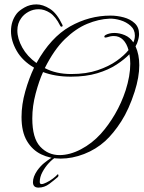

<svg xmlns="http://www.w3.org/2000/svg" viewBox="-20 -679 654 874"><path d="M256 43Q208 43 167.5 23.5Q127 4 102.5 -37.5Q78 -79 78 -146Q78 -203 95 -263Q112 -323 135 -371Q82 -402 56 -447.5Q30 -493 30 -537Q30 -583 56 -617Q67 -631 91.5 -645Q116 -659 146 -659Q175 -659 207 -639Q239 -619 264 -566Q265 -565 265 -562Q265 -558 260.5 -557.5Q256 -557 254 -562Q233 -604 207.5 -620.5Q182 -637 156 -637Q131 -637 110 -625.5Q89 -614 77 -597Q59 -573 59 -540Q59 -503 81.5 -462.5Q104 -422 146 -392Q211 -509 298.5 -558.5Q386 -608 483 -608Q513 -608 543 -600Q573 -592 593 -573.5Q613 -555 613 -524Q613 -507 605 -485Q604 -481 601.5 -477Q599 -473 597 -468Q614 -431 614 -382Q614 -328 593 -262Q567 -181 532 -126.5Q497 -72 459 -37Q417 1 363 22Q309 43 256 43ZM304 -342Q373 -342 424.5 -359.5Q476 -377 511 -402Q546 -427 565 -451Q557 -481 540 -498Q523 -515 498 -515Q483 -515 466 -509Q464 -508 460 -508Q455 -508 455 -512Q455 -517 461 -520Q478 -529 501 -529Q524 -529 548 -519Q572 -509 587 -486Q594 -501 594 -517Q594 -544 574.5 -561.5Q555 -579 528 -587Q501 -595 478 -594Q429 -592 377 -570.5Q325 -549 275.5 -501Q226 -453 184 -369Q235 -342 304 -342ZM251 27Q298 27 348.5 0.5Q399 -26 439 -70Q474 -109 503.5 -159.5Q533 -210 552 -268Q573 -334 573 -389Q573 -401 572 -411.5Q571 -422 569 -432Q547 -409 510.5 -385Q474 -361 422.5 -345.5Q371 -330 303 -330Q266 -330 234 -335.5Q202 -341 176 -351Q158 -312 142.5 -254Q127 -196 127 -140Q127 -50 163 -11.5Q199 27 251 27ZM155 175Q130 175 130 150Q130 126 149 98Q164 77 180.5 63.5Q197 50 216 38Q222 34 230.5 33.5Q239 33 234 37Q219 45 202 63.5Q185 82 173 104.5Q161 127 161 149Q161 159 169 159Q174 159 179 157Q184 155 191 152Q206 145 220.5 134Q235 123 242 115L243 114Q245 114 246 118.5Q247 123 243 127Q227 141 204.5 158Q182 175 155 175Z"/></svg>

Font: Gwendolyn
Style: Regular
Weight: 400
Designer: Robert E. Leuschke
Foundry: Robert E. Leuschke
Version: Version 1.010; ttfautohint (v1.8.3)